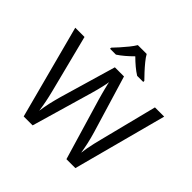

<svg xmlns="http://www.w3.org/2000/svg" viewBox="-226 -1163 1382 1382"><g transform="rotate(45 465.0 -472.0)"><path d="M917 -714 727 0H636L497 -468Q491 -489 485 -511Q479 -533 474 -553Q469 -573 465.5 -587.5Q462 -602 461 -609Q460 -602 457.5 -587.5Q455 -573 450 -553Q445 -533 439.5 -510.5Q434 -488 427 -465L292 0H201L12 -714H106L217 -278Q223 -255 228 -232.5Q233 -210 237.5 -188.5Q242 -167 245 -147Q248 -127 251 -108Q254 -128 257.5 -149Q261 -170 266 -192.5Q271 -215 277 -238Q283 -261 289 -283L415 -714H508L639 -280Q646 -257 652 -233.5Q658 -210 663 -188Q668 -166 671.5 -145.5Q675 -125 678 -108Q681 -133 686 -160.5Q691 -188 698 -218Q705 -248 713 -279L823 -714ZM509 -944Q521 -922 543.5 -894.5Q566 -867 590.5 -840.5Q615 -814 634 -795V-784H572Q546 -800 518 -823.5Q490 -847 463 -874Q436 -847 409 -824Q382 -801 356 -784H296V-795Q315 -815 338.5 -841Q362 -867 384 -894.5Q406 -922 419 -944Z"/></g></svg>

Font: Noto Sans Thai
Style: Regular
Weight: 400
Designer: Monotype Design Team
Foundry: Monotype Imaging Inc.
Version: Version 2.001